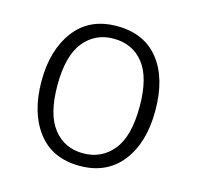

<svg xmlns="http://www.w3.org/2000/svg" viewBox="-85 -623 742 723"><g transform="rotate(15 285.5 -261.5)"><path d="M285 11Q178 11 121 -63.5Q64 -138 64 -261Q64 -382 121.5 -458Q179 -534 286 -534Q392 -534 449.5 -462Q507 -390 507 -263Q507 -138 448.5 -63.5Q390 11 285 11ZM285 -38Q357 -38 401.5 -92.5Q446 -147 446 -263Q446 -376 403 -430.5Q360 -485 286 -485Q214 -485 170 -430.5Q126 -376 126 -261Q126 -147 169.5 -92.5Q213 -38 285 -38Z"/></g></svg>

Font: Trujillo Light
Style: Regular
Weight: 300
Designer: Fira Sans original fonts by bBox Type GmbH, Carrois Corporate GbR, & Edenspiekermann AG / Changes by Cristiano Sobral
Foundry: Fira Sans original fonts by bBox Type GmbH, Carrois Corporate GbR, & Edenspiekermann AG / Changes by Cristiano Sobral
Version: Version 4.301;July 28, 2020;FontCreator 13.0.0.2655 64-bit